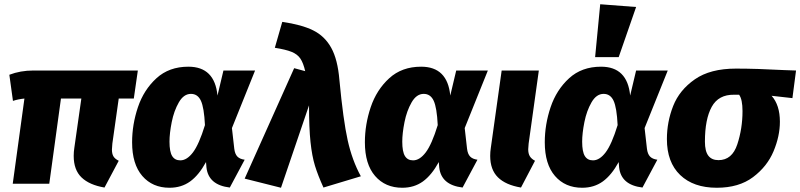

<svg xmlns="http://www.w3.org/2000/svg" viewBox="-20 -865 3768 904"><path d="M509 -189Q507 -167 507 -161Q507 -141 514 -129Q521 -117 539 -108L472 18Q401 6 364 -29.5Q327 -65 327 -131Q327 -150 330 -169L363 -401H267L212 0H40L95 -401Q65 -398 41 -390L24 -513Q76 -533 137 -533H629L610 -401H539Z M1004 -415 1032 -533H1181L1072 -262L1083 -165Q1086 -140 1097.5 -128Q1109 -116 1132 -113L1062 18Q961 6 952 -77L950 -102Q916 -40 875 -10.5Q834 19 778 19Q698 19 650 -36.5Q602 -92 602 -195Q602 -279 629.5 -360.5Q657 -442 716.5 -496.5Q776 -551 867 -551Q991 -551 1004 -415ZM778 -198Q778 -151 790.5 -130.5Q803 -110 829 -110Q860 -110 888.5 -147.5Q917 -185 945 -276Q941 -358 926 -390.5Q911 -423 879 -423Q845 -423 822 -383Q799 -343 788.5 -290Q778 -237 778 -198Z M1578 -489Q1596 -299 1617 -204.5Q1638 -110 1679 -35L1503 18Q1477 -39 1463 -84.5Q1449 -130 1442 -196Q1435 -262 1435 -369L1303 19L1132 -24L1365 -544L1417 -530Q1408 -569 1394 -589.5Q1380 -610 1352.5 -621Q1325 -632 1274 -640L1309 -762Q1400 -749 1454.5 -722Q1509 -695 1539.5 -640Q1570 -585 1578 -489Z M2100 -415 2128 -533H2277L2168 -262L2179 -165Q2182 -140 2193.5 -128Q2205 -116 2228 -113L2158 18Q2057 6 2048 -77L2046 -102Q2012 -40 1971 -10.5Q1930 19 1874 19Q1794 19 1746 -36.5Q1698 -92 1698 -195Q1698 -279 1725.5 -360.5Q1753 -442 1812.5 -496.5Q1872 -551 1963 -551Q2087 -551 2100 -415ZM1874 -198Q1874 -151 1886.5 -130.5Q1899 -110 1925 -110Q1956 -110 1984.5 -147.5Q2013 -185 2041 -276Q2037 -358 2022 -390.5Q2007 -423 1975 -423Q1941 -423 1918 -383Q1895 -343 1884.5 -290Q1874 -237 1874 -198Z M2469 -189Q2467 -169 2467 -162Q2467 -142 2474.5 -129.5Q2482 -117 2499 -108L2433 18Q2361 6 2324.5 -30Q2288 -66 2288 -131Q2288 -150 2291 -169L2342 -533H2517Z M2947 -415 2975 -533H3124L3015 -262L3026 -165Q3029 -140 3040.5 -128Q3052 -116 3075 -113L3005 18Q2904 6 2895 -77L2893 -102Q2859 -40 2818 -10.5Q2777 19 2721 19Q2641 19 2593 -36.5Q2545 -92 2545 -195Q2545 -279 2572.5 -360.5Q2600 -442 2659.5 -496.5Q2719 -551 2810 -551Q2934 -551 2947 -415ZM2721 -198Q2721 -151 2733.5 -130.5Q2746 -110 2772 -110Q2803 -110 2831.5 -147.5Q2860 -185 2888 -276Q2884 -358 2869 -390.5Q2854 -423 2822 -423Q2788 -423 2765 -383Q2742 -343 2731.5 -290Q2721 -237 2721 -198ZM2975 -832 2893 -596H2782L2806 -845Z M3120 -210Q3120 -291 3149.5 -366Q3179 -441 3251.5 -491.5Q3324 -542 3445 -542Q3541 -542 3672 -535Q3690 -535 3728 -533L3711 -403L3613 -414Q3652 -370 3652 -292Q3652 -224 3622 -152.5Q3592 -81 3525.5 -31Q3459 19 3355 19Q3245 19 3182.5 -41Q3120 -101 3120 -210ZM3476 -342Q3476 -397 3460 -419H3436Q3363 -420 3331 -362Q3299 -304 3299 -198Q3299 -153 3315 -132Q3331 -111 3363 -111Q3427 -111 3451.5 -185.5Q3476 -260 3476 -342Z"/></svg>

Font: Trujillo ExtraBold
Style: Italic
Weight: 800
Italic angle: -8°
Designer: Fira Sans original fonts by bBox Type GmbH, Carrois Corporate GbR, & Edenspiekermann AG / Changes by Cristiano Sobral
Foundry: Fira Sans original fonts by bBox Type GmbH, Carrois Corporate GbR, & Edenspiekermann AG / Changes by Cristiano Sobral
Version: Version 4.301;July 28, 2020;FontCreator 13.0.0.2655 64-bit